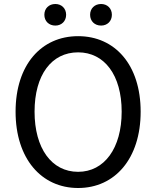

<svg xmlns="http://www.w3.org/2000/svg" viewBox="-20 -928 782 961"><path d="M371 13C555 13 684 -134 684 -369C684 -604 555 -747 371 -747C187 -747 58 -604 58 -369C58 -134 187 13 371 13ZM371 -68C238 -68 153 -186 153 -369C153 -553 238 -666 371 -666C502 -666 589 -553 589 -369C589 -186 502 -68 371 -68ZM257 -800C288 -800 311 -822 311 -854C311 -886 288 -908 257 -908C225 -908 202 -886 202 -854C202 -822 225 -800 257 -800ZM486 -800C517 -800 540 -822 540 -854C540 -886 517 -908 486 -908C454 -908 431 -886 431 -854C431 -822 454 -800 486 -800Z"/></svg>

Font: Kinto Sans
Style: Regular
Weight: 400
Designer: Authors: Ryoko NISHIZUKA  (kana & ideographs); Paul D. Hunt (Latin, Greek & Cyrillic); Wenlong ZHANG  (bopomofo); Sandol
Foundry: Adobe Systems Incorporated, ookami Inc.
Version: Version 0.001